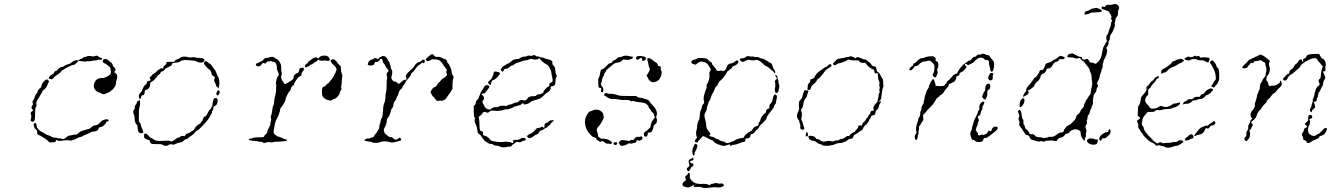

<svg xmlns="http://www.w3.org/2000/svg" viewBox="-20 -716 6604 950"><path d="M498 -124Q504 -127 511 -125.5Q518 -124 517 -119Q516 -116 513 -115Q504 -114 504 -107Q504 -104 498.5 -100.5Q493 -97 491 -93Q488 -89 473 -86Q469 -85 468 -80.5Q467 -76 465 -74Q459 -66 444 -65Q434 -65 422 -58Q417 -54 406 -50.5Q395 -47 388.5 -42.5Q382 -38 377 -38Q372 -38 360.5 -31.5Q349 -25 345.5 -25Q342 -25 336.5 -22Q331 -19 328 -20Q320 -24 287 -20Q269 -17 264 -21Q259 -25 257.5 -22.5Q256 -20 256 -17Q256 -12 239 -12L225 -11L215 -21Q205 -30 199.5 -32.5Q194 -35 188 -39.5Q182 -44 176 -46Q162 -49 164 -63Q165 -70 157.5 -76Q150 -82 150 -85Q150 -88 147.5 -93Q145 -98 148 -103Q151 -108 153.5 -108.5Q156 -109 159 -103Q162 -97 162 -91Q162 -85 170.5 -75.5Q179 -66 185 -64Q191 -62 194 -60Q206 -50 218 -47Q223 -46 231 -42Q244 -33 256 -35Q259 -35 262.5 -33Q266 -31 273.5 -31.5Q281 -32 287 -29Q296 -26 305 -34Q319 -46 327 -46Q332 -46 341 -48.5Q350 -51 354 -50Q357 -49 363 -53Q369 -57 372 -61Q376 -67 419 -78Q427 -80 432 -86Q442 -96 451 -96Q463 -96 478 -112Q484 -120 489 -121Q494 -122 498 -124ZM201 -317Q208 -323 212 -323Q217 -323 220.5 -316.5Q224 -310 220 -307Q218 -305 216 -299Q214 -292 207.5 -282.5Q201 -273 197 -272Q192 -270 190 -264Q188 -258 184.5 -253.5Q181 -249 176.5 -240Q172 -231 168.5 -227Q165 -223 161.5 -214.5Q158 -206 160 -200Q162 -194 160 -191Q154 -183 154 -161Q154 -148 153 -133.5Q152 -119 148 -116Q141 -111 134 -117L131 -121L134 -132Q136 -142 134 -148Q128 -159 138 -165Q144 -169 144 -170Q144 -171 139 -177Q132 -185 140 -194Q144 -199 143 -201.5Q142 -204 141 -209.5Q140 -215 145 -221Q150 -227 150 -230Q150 -234 154.5 -243Q159 -252 162 -254.5Q165 -257 166 -263Q169 -274 179 -280Q184 -283 185 -290Q186 -303 201 -317ZM495 -423Q502 -426 509 -422Q517 -419 520 -414.5Q523 -410 528 -407Q538 -401 538 -392Q538 -389 545 -383Q557 -373 548 -363L545 -359L549 -356Q553 -353 556 -350Q560 -347 560 -337Q560 -327 557 -321Q554 -315 554 -306Q554 -292 540 -276Q536 -271 526 -264Q516 -257 513 -257Q511 -257 506.5 -254Q502 -251 495 -250Q488 -249 482 -253Q476 -257 470 -258.5Q464 -260 457 -265Q436 -283 449 -310Q454 -319 458 -322Q462 -326 471.5 -328.5Q481 -331 485 -330Q491 -329 501 -333Q511 -337 519.5 -343.5Q528 -350 529 -355Q530 -360 528 -367Q526 -374 526 -378Q526 -382 522 -385Q518 -388 510.5 -394.5Q503 -401 497 -403Q487 -406 489 -416Q490 -422 495 -423ZM451 -439Q460 -443 466 -437Q471 -432 477 -431Q483 -430 485 -427.5Q487 -425 483 -422Q478 -418 471 -421Q468 -423 464 -420Q460 -417 452.5 -417Q445 -417 434 -414.5Q423 -412 416 -413Q409 -414 407 -412Q405 -410 377 -414L368 -415L359 -405Q349 -395 345 -395Q336 -395 315 -384Q303 -377 298 -374Q295 -371 290.5 -369.5Q286 -368 282 -361.5Q278 -355 263 -345.5Q248 -336 246 -332Q242 -321 228 -325Q221 -326 221 -329Q221 -333 225.5 -338.5Q230 -344 234 -345Q238 -347 243 -351Q248 -355 248 -357Q248 -363 258 -365Q262 -366 265.5 -371.5Q269 -377 274.5 -379.5Q280 -382 281 -383.5Q282 -385 287 -385Q292 -385 297 -389Q305 -396 320 -399Q326 -400 334 -407Q341 -413 350 -416.5Q359 -420 363 -417Q367 -416 372.5 -420.5Q378 -425 382.5 -425Q387 -425 389.5 -429Q392 -433 395.5 -433Q399 -433 408.5 -436.5Q418 -440 425 -439Q434 -438 439 -437Q446 -436 451 -439Z M666 -218Q671 -220 672 -220.5Q673 -221 673 -205.5Q673 -190 670 -185Q667 -180 667 -137V-114L672 -109Q677 -104 677 -98Q677 -92 683 -79.5Q689 -67 689 -62.5Q689 -58 681.5 -57Q674 -56 670 -59Q661 -65 661 -85Q661 -93 658 -97Q646 -109 646 -131Q646 -141 643 -148Q635 -166 644 -174Q648 -178 647 -184.5Q646 -191 651 -197Q656 -203 657 -208Q659 -216 666 -218ZM1048 -231Q1060 -230 1056 -210Q1053 -194 1043 -192Q1035 -190 1035 -178Q1035 -172 1032 -169.5Q1029 -167 1029 -161.5Q1029 -156 1025 -150.5Q1021 -145 1021 -143.5Q1021 -142 1012 -129Q1003 -116 1001 -114Q993 -106 986 -98Q980 -91 977 -88Q974 -85 967 -78.5Q960 -72 954.5 -69.5Q949 -67 947 -64Q945 -59 936 -51.5Q927 -44 922 -41Q915 -38 914 -35.5Q913 -33 908 -30Q903 -27 899 -27Q896 -27 888 -19Q880 -11 875 -12Q872 -12 859.5 -8Q847 -4 843 -1Q841 1 834 -1Q822 -5 811 3Q806 7 797.5 5.5Q789 4 784 0Q778 -4 749 -3Q741 -3 733 -4Q728 -5 726.5 -6Q725 -7 723 -13Q721 -20 719 -22Q717 -24 714 -24Q710 -24 701 -29L693 -35V-45Q693 -51 693.5 -52.5Q694 -54 698 -55Q706 -56 717 -42Q723 -34 728 -33Q731 -33 737.5 -28Q744 -23 750 -21Q763 -17 807 -20Q821 -20 821 -19Q825 -13 839 -21Q845 -24 851 -29.5Q857 -35 862.5 -35Q868 -35 870 -38Q878 -47 892 -42Q894 -41 897 -47Q899 -54 912 -57Q917 -58 923 -63Q929 -68 932.5 -68.5Q936 -69 940 -75Q951 -95 965 -102Q973 -105 974 -109Q975 -113 978.5 -116Q982 -119 985 -129Q988 -136 989 -137.5Q990 -139 994 -139.5Q998 -140 1000 -143Q1002 -146 1008 -157Q1016 -174 1019.5 -174.5Q1023 -175 1024 -179.5Q1025 -184 1028.5 -188Q1032 -192 1031.5 -199Q1031 -206 1033 -210.5Q1035 -215 1035 -219.5Q1035 -224 1039 -228Q1043 -232 1048 -231ZM1053 -262Q1059 -273 1064.5 -267.5Q1070 -262 1064 -250Q1056 -238 1051 -249Q1049 -253 1053 -262ZM992 -410Q998 -417 1007 -409Q1013 -403 1018.5 -400.5Q1024 -398 1029.5 -389Q1035 -380 1041 -373Q1047 -366 1051.5 -353Q1056 -340 1060 -334Q1067 -324 1065 -297Q1063 -280 1061 -280Q1059 -280 1058 -283Q1057 -286 1053 -287.5Q1049 -289 1049 -293.5Q1049 -298 1044 -307Q1037 -318 1041 -325Q1046 -334 1038 -338Q1027 -344 1027 -351Q1027 -356 1023 -363.5Q1019 -371 1014 -373Q1008 -377 998.5 -388Q989 -399 989 -402Q989 -405 992 -410ZM987 -426Q996 -419 988 -411Q983 -406 973 -406Q963 -406 954.5 -411Q946 -416 933.5 -416.5Q921 -417 907.5 -418.5Q894 -420 890 -418.5Q886 -417 882 -417Q878 -417 871.5 -412Q865 -407 850 -406Q835 -405 833.5 -403.5Q832 -402 829.5 -395.5Q827 -389 822.5 -388.5Q818 -388 815 -385Q812 -382 807 -381Q800 -379 794 -371Q790 -365 786 -364Q775 -361 774 -355Q773 -351 765.5 -346Q758 -341 755.5 -336Q753 -331 751.5 -331Q750 -331 747 -325Q744 -321 736.5 -315.5Q729 -310 727 -310Q725 -310 723.5 -304.5Q722 -299 722 -293Q723 -287 716 -279.5Q709 -272 705 -272Q696 -272 696 -262Q696 -257 694 -251Q692 -245 686 -245Q682 -244 680.5 -242Q679 -240 677 -231Q677 -227 673 -227Q667 -227 667 -242Q667 -250 675 -257.5Q683 -265 685 -273Q691 -292 702 -299Q707 -302 707 -306Q707 -315 715 -315Q722 -315 724 -319.5Q726 -324 722 -329Q718 -334 723 -335Q726 -336 731 -343Q736 -350 742.5 -352.5Q749 -355 755.5 -363Q762 -371 765 -371Q768 -371 771 -375Q775 -380 783 -377Q784 -376 785.5 -377Q787 -378 788 -383Q791 -390 797 -394Q803 -398 803 -403Q803 -408 804.5 -409Q806 -410 824 -410H842L845 -415Q849 -420 858 -423Q867 -426 873 -431Q879 -436 890 -436Q901 -436 911.5 -433Q922 -430 928.5 -432.5Q935 -435 942 -432.5Q949 -430 965.5 -429.5Q982 -429 987 -426Z M1619 -420Q1622 -423 1628 -423Q1639 -421 1647 -409Q1653 -399 1659 -395Q1665 -390 1666 -387Q1667 -384 1667 -371Q1668 -358 1671.5 -351Q1675 -344 1673 -332.5Q1671 -321 1670.5 -308Q1670 -295 1668.5 -290Q1667 -285 1668 -282Q1672 -274 1665 -266Q1662 -263 1662 -258Q1662 -253 1655 -244Q1645 -230 1637 -228Q1632 -227 1624 -222Q1618 -218 1615 -218Q1612 -218 1603 -221Q1584 -227 1577 -238Q1573 -244 1573 -262Q1573 -277 1575 -281.5Q1577 -286 1584 -288Q1590 -289 1593 -294.5Q1596 -300 1601 -302Q1606 -304 1609.5 -309.5Q1613 -315 1622 -325.5Q1631 -336 1632 -340.5Q1633 -345 1637 -351Q1641 -357 1641 -359.5Q1641 -362 1643 -365Q1651 -376 1632 -393Q1622 -402 1618 -409L1615 -416ZM1312 -432Q1330 -438 1338 -431Q1341 -428 1346 -426Q1360 -419 1367 -403Q1372 -394 1371.5 -378.5Q1371 -363 1373.5 -357Q1376 -351 1373 -345Q1367 -329 1379 -314Q1384 -308 1384 -306Q1384 -301 1393 -301Q1396 -301 1425 -320Q1433 -326 1433 -335Q1433 -347 1449 -354Q1460 -358 1460 -368Q1460 -381 1476 -381H1483V-373Q1483 -366 1477.5 -361.5Q1472 -357 1472 -351Q1472 -339 1465 -339Q1462 -339 1455 -332Q1448 -325 1446 -320Q1442 -313 1438.5 -308Q1435 -303 1435 -299.5Q1435 -296 1431 -294Q1424 -292 1419 -275Q1417 -269 1415 -267Q1409 -262 1401 -246Q1393 -230 1393 -223Q1393 -219 1385.5 -205.5Q1378 -192 1373 -187Q1366 -179 1366 -173Q1366 -167 1363.5 -162Q1361 -157 1361 -154Q1361 -149 1346 -121Q1343 -116 1338.5 -94.5Q1334 -73 1334 -63Q1334 -55 1337.5 -52.5Q1341 -50 1347.5 -45Q1354 -40 1357 -40Q1360 -40 1373.5 -34.5Q1387 -29 1390 -27Q1391 -25 1396 -25.5Q1401 -26 1401.5 -24.5Q1402 -23 1398 -20Q1394 -17 1356 -15Q1336 -15 1329.5 -12.5Q1323 -10 1316.5 -12.5Q1310 -15 1298 -11L1286 -8L1280 -12Q1274 -15 1268.5 -14.5Q1263 -14 1255 -16.5Q1247 -19 1240 -19Q1209 -20 1211 -28Q1213 -30 1219 -30Q1225 -30 1227 -32Q1231 -37 1276 -37Q1288 -37 1288 -44Q1288 -46 1295 -51.5Q1302 -57 1302.5 -64Q1303 -71 1309 -81Q1318 -97 1318 -105Q1318 -110 1320.5 -117.5Q1323 -125 1321 -129Q1318 -137 1322 -146Q1325 -151 1327 -170Q1329 -189 1332 -192.5Q1335 -196 1336.5 -215Q1338 -234 1341 -240Q1343 -245 1345 -259Q1347 -273 1346 -278Q1345 -282 1346.5 -286Q1348 -290 1346 -299Q1344 -308 1345.5 -310.5Q1347 -313 1348.5 -323Q1350 -333 1355 -338Q1360 -343 1359 -350Q1358 -357 1354 -364Q1350 -371 1350 -376Q1351 -392 1344 -404Q1341 -409 1333.5 -410Q1326 -411 1322.5 -413Q1319 -415 1314.5 -413Q1310 -411 1306.5 -412Q1303 -413 1298 -407L1293 -401L1287 -403L1281 -405L1275 -399Q1270 -393 1270 -392Q1270 -390 1264.5 -388.5Q1259 -387 1255 -388Q1246 -390 1246 -396Q1246 -403 1253 -403Q1256 -403 1261 -407Q1266 -411 1272 -412Q1278 -413 1283.5 -421Q1289 -429 1296 -429Q1303 -429 1312 -432ZM1574 -440Q1600 -445 1609 -429Q1616 -417 1606 -415Q1601 -414 1593.5 -416Q1586 -418 1579 -416Q1572 -414 1563 -417L1554 -421L1551 -417Q1548 -413 1541.5 -410Q1535 -407 1530 -402Q1525 -397 1521 -397Q1517 -397 1513.5 -393Q1510 -389 1508 -389Q1506 -389 1500 -385Q1490 -380 1488 -386Q1488 -388 1489 -391Q1490 -394 1492.5 -397Q1495 -400 1498 -401Q1503 -403 1504.5 -408Q1506 -413 1511.5 -415.5Q1517 -418 1523 -423.5Q1529 -429 1531.5 -429Q1534 -429 1539.5 -431.5Q1545 -434 1550 -429.5Q1555 -425 1557.5 -428Q1560 -431 1560 -432Q1560 -433 1562 -434.5Q1564 -436 1567.5 -437.5Q1571 -439 1574 -440Z M1877 -439Q1890 -438 1897 -423Q1902 -412 1905 -410.5Q1908 -409 1908 -404Q1908 -399 1910.5 -395Q1913 -391 1913 -384.5Q1913 -378 1918 -371Q1924 -362 1918 -341Q1916 -331 1916.5 -328.5Q1917 -326 1922 -319Q1927 -312 1931.5 -313Q1936 -314 1944 -307.5Q1952 -301 1953.5 -301Q1955 -301 1966 -311Q1977 -321 1983 -321Q1989 -321 1991 -323.5Q1993 -326 1990 -330Q1981 -344 2013 -370Q2027 -382 2031 -391Q2035 -398 2042.5 -403.5Q2050 -409 2055 -409Q2059 -409 2064.5 -415Q2070 -421 2075 -421Q2080 -421 2081 -419.5Q2082 -418 2081 -411Q2081 -407 2079.5 -405Q2078 -403 2076.5 -403Q2075 -403 2074 -405Q2071 -409 2065 -403Q2060 -398 2053.5 -394.5Q2047 -391 2043.5 -385.5Q2040 -380 2034.5 -374Q2029 -368 2026 -363Q2023 -358 2018.5 -355.5Q2014 -353 2014 -349Q2014 -342 2003 -331Q1987 -314 1986 -308Q1985 -304 1978 -296Q1971 -288 1971 -284Q1971 -280 1965 -276Q1954 -267 1951 -251Q1949 -245 1945.5 -239.5Q1942 -234 1941 -228Q1940 -222 1934 -216Q1928 -210 1927 -199Q1926 -187 1918 -177Q1914 -173 1914 -167Q1910 -146 1899 -133Q1894 -127 1894 -123Q1894 -108 1887 -92Q1880 -79 1879 -75Q1878 -71 1881 -63Q1884 -55 1888.5 -52Q1893 -49 1900.5 -42.5Q1908 -36 1913.5 -37.5Q1919 -39 1925 -32Q1938 -19 1950 -30Q1956 -35 1959 -35Q1961 -35 1963.5 -29.5Q1966 -24 1965 -22Q1964 -21 1956.5 -19Q1949 -17 1942 -15Q1919 -8 1907 -13Q1901 -16 1886 -16.5Q1871 -17 1862.5 -13Q1854 -9 1839.5 -9Q1825 -9 1820 -12Q1816 -15 1803 -16Q1785 -18 1783 -21Q1784 -24 1790 -28Q1797 -32 1802.5 -31Q1808 -30 1811.5 -32.5Q1815 -35 1820 -36Q1830 -37 1833 -47Q1835 -52 1838.5 -54Q1842 -56 1844 -61Q1846 -66 1850 -70Q1857 -79 1857 -91Q1857 -98 1859 -101.5Q1861 -105 1863 -114Q1864 -127 1870 -134Q1873 -137 1875 -164Q1876 -198 1882 -207Q1884 -211 1886 -223.5Q1888 -236 1887 -239Q1886 -243 1891 -264Q1893 -271 1893 -296.5Q1893 -322 1895 -327.5Q1897 -333 1895 -338Q1889 -351 1899 -360Q1907 -366 1895 -377Q1888 -385 1886.5 -390.5Q1885 -396 1879 -402Q1873 -408 1873 -414Q1873 -420 1870 -423.5Q1867 -427 1863 -424.5Q1859 -422 1859 -420Q1859 -417 1852.5 -413Q1846 -409 1841 -409Q1836 -409 1835 -408Q1834 -407 1832 -401Q1830 -391 1810 -392Q1801 -393 1800 -395Q1799 -397 1802 -406Q1804 -412 1810.5 -417Q1817 -422 1822 -422Q1826 -422 1830 -426.5Q1834 -431 1838.5 -428.5Q1843 -426 1848.5 -425Q1854 -424 1856.5 -429.5Q1859 -435 1862.5 -434Q1866 -433 1868 -436.5Q1870 -440 1877 -439ZM2112 -446Q2117 -449 2118.5 -449Q2120 -449 2128 -441L2137 -434L2147 -435Q2157 -435 2162 -432Q2167 -429 2176 -425Q2183 -423 2186 -421.5Q2189 -420 2190 -417.5Q2191 -415 2192 -411Q2193 -405 2196.5 -403Q2200 -401 2203.5 -393Q2207 -385 2210 -379.5Q2213 -374 2214.5 -362Q2216 -350 2219 -345Q2227 -336 2223 -327Q2220 -322 2219 -299V-277L2211 -263Q2202 -249 2194.5 -239.5Q2187 -230 2187 -228.5Q2187 -227 2177.5 -221.5Q2168 -216 2162.5 -217.5Q2157 -219 2151 -217.5Q2145 -216 2142 -217Q2139 -218 2131.5 -228.5Q2124 -239 2121 -240Q2120 -241 2118.5 -243.5Q2117 -246 2115.5 -249Q2114 -252 2112.5 -255Q2111 -258 2111 -259Q2111 -266 2118 -275Q2125 -284 2130 -285Q2138 -287 2143 -297Q2147 -304 2152.5 -308.5Q2158 -313 2161 -318Q2164 -323 2170 -326Q2173 -327 2176.5 -330Q2180 -333 2183.5 -336Q2187 -339 2189.5 -341.5Q2192 -344 2192 -346Q2193 -349 2189.5 -354Q2186 -359 2189 -363Q2191 -368 2191 -370Q2191 -372 2186 -377Q2181 -383 2176 -391Q2164 -411 2153 -418Q2148 -421 2133 -422.5Q2118 -424 2113 -420Q2102 -413 2096 -413Q2095 -413 2093.5 -414Q2092 -415 2090.5 -416.5Q2089 -418 2088 -419.5Q2087 -421 2087 -422Q2087 -427 2112 -446Z M2702 -120Q2706 -121 2713.5 -121Q2721 -121 2721 -119.5Q2721 -118 2713.5 -113Q2706 -108 2704 -103Q2702 -98 2696 -94Q2690 -90 2687 -86.5Q2684 -83 2681 -83Q2678 -83 2672.5 -78Q2667 -73 2659 -71Q2651 -69 2649 -65Q2643 -52 2634 -50Q2629 -49 2623 -44Q2612 -33 2597 -33Q2595 -33 2590.5 -37.5Q2586 -42 2586 -43Q2586 -45 2589 -45Q2592 -45 2594.5 -48.5Q2597 -52 2601.5 -53Q2606 -54 2616 -61.5Q2626 -69 2629 -74Q2636 -83 2643 -83Q2649 -83 2656 -86L2663 -90L2667 -86Q2672 -83 2673 -84Q2674 -85 2674 -94Q2674 -102 2676 -104Q2678 -106 2684 -108Q2690 -109 2694.5 -114Q2699 -119 2702 -120ZM2434 -362Q2452 -359 2453.5 -354.5Q2455 -350 2443 -337Q2433 -325 2425.5 -322Q2418 -319 2416 -318Q2414 -317 2411.5 -309Q2409 -301 2409 -298Q2409 -292 2400 -300Q2394 -305 2395.5 -309.5Q2397 -314 2403 -318Q2409 -322 2412 -327Q2420 -340 2422 -354Q2423 -358 2425.5 -360.5Q2428 -363 2434 -362ZM2630 -440Q2634 -436 2638.5 -437Q2643 -438 2648 -435Q2653 -432 2659 -432Q2665 -432 2669.5 -429.5Q2674 -427 2683 -425Q2708 -419 2712 -413Q2714 -411 2713 -404Q2712 -397 2718 -393Q2727 -386 2728 -365Q2729 -351 2732 -346L2736 -341L2732 -335Q2729 -330 2728.5 -314.5Q2728 -299 2725 -296Q2720 -289 2709 -289Q2704 -289 2705 -284Q2706 -278 2701.5 -270.5Q2697 -263 2690 -259Q2682 -255 2676 -249Q2657 -229 2646 -226Q2613 -217 2609 -214Q2606 -212 2600 -207.5Q2594 -203 2587.5 -201.5Q2581 -200 2577 -199Q2573 -198 2571 -202Q2568 -209 2560 -201Q2555 -195 2549.5 -195Q2544 -195 2541 -192.5Q2538 -190 2531 -190Q2524 -190 2522.5 -187Q2521 -184 2514 -182Q2507 -180 2498.5 -177Q2490 -174 2485.5 -175Q2481 -176 2475 -173Q2469 -170 2452 -168Q2435 -166 2430 -168Q2426 -169 2416.5 -169Q2407 -169 2401 -163Q2392 -154 2385 -161Q2381 -164 2374.5 -162Q2368 -160 2367 -155Q2366 -151 2359 -146Q2346 -138 2349 -133Q2352 -128 2353 -84Q2354 -67 2362 -67Q2366 -67 2368.5 -63.5Q2371 -60 2370 -55Q2368 -46 2379.5 -44Q2391 -42 2403 -28Q2407 -23 2409 -21.5Q2411 -20 2413.5 -19Q2416 -18 2422 -17Q2434 -16 2439 -14Q2445 -13 2457 -13Q2469 -13 2473 -14Q2477 -16 2491 -14.5Q2505 -13 2509 -11Q2516 -7 2518.5 -8.5Q2521 -10 2519 -15Q2515 -25 2534 -24Q2549 -23 2557 -31Q2562 -35 2570 -34Q2577 -33 2579.5 -31Q2582 -29 2581 -25Q2581 -21 2574.5 -20.5Q2568 -20 2561 -15.5Q2554 -11 2551 -12Q2536 -16 2534 -13Q2533 -11 2523.5 -5Q2514 1 2511.5 5.5Q2509 10 2501 9.5Q2493 9 2488.5 11Q2484 13 2472 13Q2460 13 2453 9Q2446 5 2440 5Q2428 5 2419 -1Q2414 -5 2408 -4Q2402 -3 2394 -9Q2386 -15 2381 -17.5Q2376 -20 2374 -24Q2372 -28 2369.5 -30Q2367 -32 2362 -41Q2357 -50 2350 -53Q2345 -56 2344 -60Q2343 -64 2339 -87Q2338 -93 2335 -98Q2332 -103 2329.5 -112.5Q2327 -122 2329.5 -127Q2332 -132 2328.5 -134.5Q2325 -137 2324 -164V-191L2329 -196Q2334 -200 2334 -207.5Q2334 -215 2341 -221.5Q2348 -228 2349 -233.5Q2350 -239 2353 -244Q2356 -249 2356 -252.5Q2356 -256 2363.5 -266.5Q2371 -277 2375 -285Q2379 -293 2386.5 -294.5Q2394 -296 2398 -293Q2405 -286 2399 -281Q2396 -278 2388.5 -267Q2381 -256 2379.5 -255Q2378 -254 2370 -253Q2357 -251 2366 -246Q2375 -240 2375 -228Q2375 -224 2371 -220.5Q2367 -217 2367 -215Q2367 -206 2379 -187Q2385 -178 2396 -175Q2407 -172 2411 -178Q2414 -182 2422 -184.5Q2430 -187 2437 -186Q2444 -185 2449 -189Q2454 -193 2467 -193Q2480 -193 2482 -191.5Q2484 -190 2489.5 -194Q2495 -198 2501 -198Q2507 -198 2517.5 -203.5Q2528 -209 2535 -209Q2542 -209 2548 -216Q2556 -224 2569 -220Q2577 -217 2583 -221.5Q2589 -226 2591 -230Q2598 -241 2621 -240Q2631 -240 2634.5 -244.5Q2638 -249 2646 -249Q2652 -249 2657.5 -251.5Q2663 -254 2666.5 -257Q2670 -260 2670 -264Q2670 -266 2673 -269.5Q2676 -273 2680 -277Q2684 -281 2688 -284.5Q2692 -288 2694 -288Q2698 -289 2698 -296.5Q2698 -304 2701 -305Q2711 -308 2714 -314Q2716 -319 2712.5 -332.5Q2709 -346 2708 -356.5Q2707 -367 2704.5 -370Q2702 -373 2698 -383Q2691 -396 2681 -399Q2677 -400 2659 -416Q2654 -420 2652 -424L2649 -428L2642 -424Q2632 -419 2616 -423Q2607 -426 2598 -422Q2589 -418 2579.5 -417Q2570 -416 2560.5 -412Q2551 -408 2541.5 -406Q2532 -404 2525.5 -398Q2519 -392 2514.5 -392Q2510 -392 2507 -389Q2504 -386 2501 -384.5Q2498 -383 2493.5 -379Q2489 -375 2482.5 -375.5Q2476 -376 2475 -372.5Q2474 -369 2471 -365Q2468 -361 2466 -361Q2464 -362 2460 -367L2457 -373L2464 -382Q2472 -391 2478.5 -393Q2485 -395 2486 -398Q2487 -401 2492 -401Q2497 -401 2508 -411Q2519 -421 2522.5 -421Q2526 -421 2532.5 -423Q2539 -425 2542.5 -424Q2546 -423 2552 -428Q2556 -432 2565 -434.5Q2574 -437 2578 -436Q2580 -435 2586 -438Q2594 -443 2603 -440Q2607 -438 2614.5 -441Q2622 -444 2624.5 -444Q2627 -444 2630 -440Z M3017 -10Q3021 -13 3027.5 -12.5Q3034 -12 3034 -8Q3034 -1 3027.5 1Q3021 3 3017 -3Q3014 -8 3017 -10ZM3149 -40Q3155 -43 3157 -38Q3162 -29 3155 -25Q3145 -18 3137 -21Q3131 -25 3129 -17Q3128 -9 3118 -9Q3114 -9 3109 -6.5Q3104 -4 3098.5 -6Q3093 -8 3091 -7Q3076 4 3062 5H3051L3048 0Q3045 -5 3042.5 -8Q3040 -11 3047 -17.5Q3054 -24 3059 -23Q3064 -22 3073.5 -21.5Q3083 -21 3088.5 -19Q3094 -17 3098 -21Q3102 -26 3111 -23Q3114 -22 3117 -27Q3120 -32 3125.5 -36Q3131 -40 3138.5 -39Q3146 -38 3149 -40ZM2951 -168Q2965 -157 2965 -150Q2965 -144 2967 -139Q2969 -134 2963 -123Q2949 -96 2941 -90Q2939 -88 2935 -81Q2932 -75 2932.5 -71.5Q2933 -68 2937 -57Q2939 -52 2939 -44Q2940 -40 2940.5 -38.5Q2941 -37 2942 -38Q2944 -38 2950.5 -32.5Q2957 -27 2960 -29.5Q2963 -32 2967.5 -30Q2972 -28 2979.5 -27.5Q2987 -27 2992 -23.5Q2997 -20 3002 -17Q3012 -12 3006 -6Q3002 -2 2998 -4Q2994 -6 2987 -5Q2980 -4 2971 -12Q2959 -21 2956 -17Q2951 -11 2943 -18Q2938 -21 2934 -24Q2930 -27 2931 -30Q2931 -31 2928.5 -33Q2926 -35 2922 -36.5Q2918 -38 2915.5 -38Q2913 -38 2904 -47Q2881 -69 2875.5 -98Q2870 -127 2885 -149Q2890 -156 2892.5 -160Q2895 -164 2903 -166Q2911 -168 2916 -171Q2921 -174 2932 -173.5Q2943 -173 2951 -168ZM2971 -252Q2975 -259 2985 -254Q2992 -251 2999 -252Q3013 -253 3041 -244Q3048 -241 3088 -241H3128L3134 -236Q3141 -232 3149.5 -232Q3158 -232 3162 -229.5Q3166 -227 3170 -227Q3175 -227 3183 -223Q3191 -219 3193 -215Q3197 -207 3214 -190Q3220 -184 3225 -174.5Q3230 -165 3230.5 -157Q3231 -149 3229 -144Q3224 -139 3229 -130Q3232 -123 3230 -114Q3228 -105 3223 -102Q3213 -97 3213 -85Q3213 -80 3208 -71Q3203 -62 3200 -61Q3197 -61 3191 -60.5Q3185 -60 3185 -53Q3185 -46 3180.5 -42Q3176 -38 3171 -41Q3166 -44 3165.5 -50.5Q3165 -57 3169.5 -62Q3174 -67 3176.5 -67Q3179 -67 3185.5 -74Q3192 -81 3195 -82.5Q3198 -84 3199 -92Q3202 -112 3212 -124Q3221 -135 3221 -136Q3221 -137 3218 -141.5Q3215 -146 3216 -148Q3217 -150 3215.5 -152Q3214 -154 3212 -156.5Q3210 -159 3208 -160Q3204 -162 3202 -167Q3200 -172 3194.5 -178Q3189 -184 3189 -188Q3189 -193 3176 -203Q3171 -207 3152.5 -209.5Q3134 -212 3128 -212.5Q3122 -213 3118 -215.5Q3114 -218 3108.5 -216Q3103 -214 3101 -215Q3093 -221 3088.5 -221.5Q3084 -222 3065 -221Q3051 -221 3039 -224Q3027 -227 3017 -226Q2999 -224 2983 -236Q2976 -241 2972 -242Q2967 -244 2971 -252ZM3186 -429Q3199 -429 3214 -415Q3222 -408 3227 -406Q3233 -403 3236 -391Q3237 -389 3240.5 -389Q3244 -389 3247.5 -387Q3251 -385 3249.5 -379Q3248 -373 3251.5 -367Q3255 -361 3254 -356Q3253 -351 3252 -345Q3252 -342 3249.5 -336.5Q3247 -331 3244 -326.5Q3241 -322 3239 -320Q3224 -309 3210 -309Q3203 -309 3195.5 -316Q3188 -323 3188 -326Q3188 -329 3184 -334Q3177 -343 3182 -347Q3184 -348 3190 -360L3196 -372L3192 -383Q3188 -393 3188 -399Q3188 -405 3185.5 -410.5Q3183 -416 3183 -422.5Q3183 -429 3186 -429ZM3141 -439Q3150 -439 3152 -439Q3154 -439 3161 -437Q3173 -436 3175.5 -429.5Q3178 -423 3169 -417Q3157 -410 3157 -422Q3157 -430 3152 -430Q3150 -430 3145 -426Q3138 -420 3132.5 -421Q3127 -422 3127 -428Q3127 -438 3141 -439ZM3068 -440Q3082 -442 3093 -438Q3097 -437 3105 -436Q3113 -435 3113 -434Q3113 -433 3110 -429Q3107 -425 3106 -425Q3104 -425 3097.5 -422Q3091 -419 3084 -420Q3067 -422 3064.5 -421.5Q3062 -421 3057 -416Q3047 -406 3034 -406Q3022 -406 3005 -390Q2993 -379 2986.5 -374.5Q2980 -370 2978.5 -365Q2977 -360 2973 -356Q2969 -352 2969 -347.5Q2969 -343 2965.5 -338.5Q2962 -334 2960 -327Q2957 -308 2954 -305Q2952 -302 2954.5 -295.5Q2957 -289 2960 -286Q2965 -282 2965.5 -272Q2966 -262 2962 -260Q2957 -258 2954.5 -261.5Q2952 -265 2954 -271Q2958 -281 2949 -281Q2943 -281 2941.5 -287Q2940 -293 2940 -318Q2939 -325 2945 -336Q2947 -340 2949 -353Q2952 -368 2953 -370.5Q2954 -373 2958 -373Q2963 -373 2970 -379Q2978 -386 2988 -397Q2993 -403 2998 -403Q3002 -403 3006 -405.5Q3010 -408 3010 -410Q3010 -415 3020 -418Q3024 -419 3031 -426Q3038 -433 3047 -433.5Q3056 -434 3059 -436.5Q3062 -439 3068 -440Z M3388 139Q3395 139 3393 156Q3392 164 3397.5 171.5Q3403 179 3411.5 185.5Q3420 192 3437 193.5Q3454 195 3455 194Q3458 193 3468.5 194Q3479 195 3483 197Q3491 202 3496 197Q3498 193 3503 193.5Q3508 194 3514.5 191Q3521 188 3531 191Q3541 194 3546 192Q3553 190 3558.5 195Q3564 200 3560 204Q3558 207 3547 210Q3536 213 3528 211Q3520 209 3506.5 211Q3493 213 3476.5 214Q3460 215 3453 211.5Q3446 208 3429 209Q3412 210 3412 208Q3412 206 3413.5 204Q3415 202 3414 200.5Q3413 199 3403 204Q3392 211 3386.5 211.5Q3381 212 3371 209Q3360 206 3358 201Q3354 190 3365 183Q3372 178 3373.5 175Q3375 172 3372 167Q3366 156 3377 152Q3382 149 3383 144Q3384 139 3388 139ZM3400 69Q3407 65 3408.5 64.5Q3410 64 3411 68Q3413 78 3402 79Q3397 79 3395 82Q3393 85 3395.5 88Q3398 91 3404 92Q3408 93 3410 96.5Q3412 100 3411 103Q3410 106 3405 108Q3400 110 3395.5 120.5Q3391 131 3387 131.5Q3383 132 3380 126Q3375 117 3385 111Q3390 107 3391 105Q3392 103 3390 96Q3385 80 3390 75Q3393 73 3400 69ZM3417 -2Q3419 -7 3425.5 -3Q3432 1 3430 12Q3429 16 3424.5 25.5Q3420 35 3418 36Q3416 37 3417 43Q3418 49 3415 52Q3412 55 3410.5 53.5Q3409 52 3407 44Q3403 28 3410 13Q3416 1 3417 -2ZM3819 -345Q3825 -345 3827 -332Q3828 -324 3830 -321Q3832 -318 3832 -310Q3832 -302 3835 -297Q3838 -291 3832 -267Q3830 -258 3824.5 -256.5Q3819 -255 3817 -258Q3815 -261 3814 -269.5Q3813 -278 3815 -282Q3817 -287 3816 -302L3814 -316L3820 -322L3825 -328L3820 -334Q3815 -341 3816.5 -343Q3818 -345 3819 -345ZM3450 -429Q3470 -428 3474.5 -426.5Q3479 -425 3486 -418Q3493 -410 3498 -408Q3503 -406 3503 -401.5Q3503 -397 3512.5 -387Q3522 -377 3524 -371Q3528 -362 3541 -366Q3548 -368 3551 -366Q3554 -364 3561 -365Q3570 -367 3575.5 -384Q3581 -401 3596 -402Q3608 -404 3620 -414Q3628 -420 3632 -415Q3636 -411 3630 -402.5Q3624 -394 3617 -392Q3604 -389 3601 -381Q3599 -376 3593.5 -373.5Q3588 -371 3588 -369.5Q3588 -368 3582.5 -365Q3577 -362 3575 -356Q3573 -350 3567 -343Q3561 -336 3558 -331Q3555 -326 3547 -319.5Q3539 -313 3537 -310Q3532 -295 3525 -289Q3519 -285 3517 -278Q3513 -263 3506 -254Q3502 -249 3498 -235.5Q3494 -222 3489.5 -216.5Q3485 -211 3485 -207Q3485 -203 3481 -194Q3477 -185 3477.5 -179Q3478 -173 3472 -163Q3462 -147 3467 -134Q3474 -110 3474 -96Q3474 -80 3488 -65Q3499 -53 3493 -49Q3486 -46 3495 -41L3505 -39Q3511 -39 3515.5 -34.5Q3520 -30 3527.5 -28.5Q3535 -27 3541.5 -22Q3548 -17 3556 -16.5Q3564 -16 3568.5 -11.5Q3573 -7 3580 -8Q3587 -9 3595.5 -13Q3604 -17 3607.5 -17Q3611 -17 3616.5 -22Q3622 -27 3639 -31Q3656 -35 3659 -34.5Q3662 -34 3662 -38.5Q3662 -43 3672 -52Q3684 -63 3697 -68Q3699 -68 3703 -75Q3709 -88 3724 -92L3732 -95L3733 -102Q3733 -109 3737.5 -112.5Q3742 -116 3743 -124.5Q3744 -133 3750.5 -140Q3757 -147 3757 -148.5Q3757 -150 3763.5 -154Q3770 -158 3770 -163Q3770 -174 3780 -178L3787 -181V-188Q3786 -196 3791 -201Q3802 -213 3803 -224Q3806 -244 3814 -248Q3818 -250 3821 -246Q3827 -239 3822 -224Q3820 -217 3820 -211Q3820 -205 3815 -199.5Q3810 -194 3810 -190Q3810 -183 3786 -155Q3781 -149 3781 -148Q3781 -147 3777 -142Q3773 -137 3773 -132Q3773 -127 3763 -116.5Q3753 -106 3747 -101.5Q3741 -97 3736.5 -88Q3732 -79 3726 -75Q3720 -71 3718 -67Q3716 -63 3710 -58Q3704 -53 3702 -53Q3693 -53 3693 -44Q3693 -41 3691 -38.5Q3689 -36 3686.5 -34Q3684 -32 3681 -32Q3676 -31 3674 -31Q3672 -31 3670 -30.5Q3668 -30 3668 -25Q3668 -18 3666.5 -16Q3665 -14 3660 -14Q3654 -14 3646 -10Q3638 -6 3635.5 -6Q3633 -6 3628.5 -3.5Q3624 -1 3612.5 0Q3601 1 3599 4Q3596 9 3594 6Q3593 5 3593 3Q3595 -3 3582 0Q3581 1 3580 1Q3571 4 3565.5 5.5Q3560 7 3555 5Q3550 3 3541.5 1Q3533 -1 3522.5 -7Q3512 -13 3509 -18Q3506 -22 3504 -22Q3502 -22 3491.5 -27Q3481 -32 3478.5 -34Q3476 -36 3467 -40L3458 -43L3452 -36Q3446 -30 3439.5 -23Q3433 -16 3432 -13Q3430 -6 3427 -11Q3426 -13 3423 -13Q3420 -13 3419 -14Q3417 -16 3419.5 -22Q3422 -28 3426 -31Q3430 -35 3428 -38Q3426 -41 3424.5 -51.5Q3423 -62 3425.5 -68.5Q3428 -75 3429 -88Q3430 -108 3437 -120Q3442 -127 3442.5 -145Q3443 -163 3447.5 -171Q3452 -179 3453 -188Q3454 -197 3459.5 -201Q3465 -205 3464 -210Q3459 -229 3464 -245Q3467 -255 3468.5 -260.5Q3470 -266 3474 -275Q3478 -284 3477 -286Q3473 -293 3479 -301Q3485 -308 3488.5 -324.5Q3492 -341 3490 -349Q3489 -353 3490.5 -358.5Q3492 -364 3495 -365Q3497 -367 3496.5 -372.5Q3496 -378 3493 -381Q3490 -385 3487 -390Q3484 -397 3476 -403Q3468 -409 3463 -409Q3458 -409 3455 -411Q3452 -413 3442.5 -409.5Q3433 -406 3428 -401L3423 -396L3413 -398Q3403 -401 3401.5 -404.5Q3400 -408 3401 -411Q3402 -418 3416 -421Q3423 -422 3429 -426Q3435 -430 3450 -429ZM3673 -436Q3679 -440 3690 -437Q3695 -435 3699.5 -436.5Q3704 -438 3709.5 -435.5Q3715 -433 3723 -434Q3731 -435 3736.5 -431Q3742 -427 3749.5 -426.5Q3757 -426 3761.5 -422.5Q3766 -419 3773 -416Q3780 -413 3783 -409.5Q3786 -406 3789 -406Q3797 -406 3801 -393Q3805 -378 3813 -368Q3815 -365 3815.5 -361.5Q3816 -358 3815.5 -356Q3815 -354 3813 -354Q3811 -354 3808 -360Q3805 -366 3802 -366Q3799 -366 3792 -374Q3787 -379 3779 -384.5Q3771 -390 3768 -390Q3766 -390 3754 -401.5Q3742 -413 3733.5 -417Q3725 -421 3719 -419Q3707 -415 3686 -420Q3681 -421 3668 -415L3655 -409L3648 -413Q3639 -418 3640.5 -422.5Q3642 -427 3654 -428Q3663 -428 3666.5 -431.5Q3670 -435 3673 -436Z M3969 -59Q3971 -65 3976 -58L3978 -52Q3978 -47 3976.5 -44Q3975 -41 3972.5 -40.5Q3970 -40 3968 -42Q3965 -45 3969 -59ZM3960 -269Q3960 -270 3967.5 -269.5Q3975 -269 3978 -268Q3982 -265 3977 -257Q3975 -253 3974 -245.5Q3973 -238 3969 -234Q3956 -218 3954 -196Q3952 -183 3947 -179Q3940 -173 3946 -163Q3949 -157 3947.5 -145Q3946 -133 3945 -128Q3944 -123 3947.5 -119Q3951 -115 3951 -110.5Q3951 -106 3956 -93Q3961 -80 3960 -77Q3959 -75 3953.5 -74.5Q3948 -74 3944 -76Q3938 -79 3940 -91Q3941 -99 3938 -104Q3935 -109 3935 -114Q3935 -119 3931 -123Q3927 -127 3924.5 -134Q3922 -141 3924.5 -150.5Q3927 -160 3931 -168Q3935 -176 3934 -183Q3932 -192 3933 -204Q3933 -214 3937 -218Q3949 -230 3949 -236Q3949 -238 3951.5 -245Q3954 -252 3956.5 -259.5Q3959 -267 3960 -269ZM4078 -393Q4089 -404 4093 -395Q4096 -389 4091.5 -386.5Q4087 -384 4080.5 -379.5Q4074 -375 4069 -371.5Q4064 -368 4061 -363Q4059 -359 4052 -350.5Q4045 -342 4038.5 -335Q4032 -328 4029 -326Q4023 -323 4022 -319Q4020 -314 4015 -308Q4010 -302 4006 -300Q4002 -299 4002 -297.5Q4002 -296 3998 -292.5Q3994 -289 3993 -283Q3992 -277 3989 -273.5Q3986 -270 3980 -271Q3976 -272 3975.5 -273Q3975 -274 3975 -277Q3977 -282 3976.5 -290Q3976 -298 3982.5 -304Q3989 -310 3989 -316Q3989 -325 3996 -325Q3998 -325 4000.5 -326Q4003 -327 4005.5 -329Q4008 -331 4010 -333Q4012 -335 4012 -337Q4016 -351 4039 -367Q4051 -375 4055 -378Q4063 -385 4068 -385Q4071 -385 4078 -393ZM4182 -436Q4186 -439 4197 -436Q4207 -433 4208 -430Q4209 -425 4216 -430Q4224 -437 4232 -431Q4235 -429 4238 -429Q4241 -429 4246 -425.5Q4251 -422 4258 -422Q4265 -422 4270.5 -416.5Q4276 -411 4281.5 -408Q4287 -405 4291.5 -397Q4296 -389 4303 -388Q4310 -387 4312 -386Q4315 -384 4319 -365Q4321 -360 4326 -357.5Q4331 -355 4336.5 -344Q4342 -333 4344 -330Q4351 -322 4350 -302Q4350 -295 4351 -291.5Q4352 -288 4348.5 -281Q4345 -274 4343 -253Q4342 -239 4340.5 -232.5Q4339 -226 4337.5 -223Q4336 -220 4333 -218Q4328 -215 4329.5 -213.5Q4331 -212 4334 -214Q4336 -216 4337.5 -215Q4339 -214 4339 -212Q4339 -211 4334 -203.5Q4329 -196 4328 -188Q4327 -180 4319.5 -173Q4312 -166 4312 -162Q4312 -158 4310 -152.5Q4308 -147 4301 -146Q4288 -143 4288 -134Q4288 -131 4284 -127.5Q4280 -124 4280 -120Q4280 -116 4276 -112.5Q4272 -109 4270.5 -105Q4269 -101 4265 -99Q4256 -94 4249 -78Q4247 -72 4239 -68.5Q4231 -65 4226.5 -60.5Q4222 -56 4215 -53Q4202 -46 4202 -39Q4202 -31 4188 -29Q4179 -28 4176 -24Q4173 -20 4158.5 -14Q4144 -8 4139 -8Q4125 -9 4110 -2Q4102 2 4097.5 2Q4093 2 4090 3.5Q4087 5 4070 5.5Q4053 6 4047.5 1.5Q4042 -3 4038 -3Q4029 -3 4017 -15Q4013 -18 4004 -19Q3985 -22 3981 -34Q3979 -41 3981.5 -43Q3984 -45 3993 -44Q4011 -42 4015 -34Q4019 -27 4027 -27Q4034 -27 4042 -19Q4049 -13 4068 -17Q4083 -21 4094 -17Q4101 -15 4107 -18.5Q4113 -22 4120 -21Q4127 -20 4132.5 -24.5Q4138 -29 4145.5 -29Q4153 -29 4161 -36Q4169 -43 4175 -43Q4185 -43 4187 -50Q4188 -54 4199.5 -59.5Q4211 -65 4211 -66.5Q4211 -68 4218.5 -75.5Q4226 -83 4226 -88Q4226 -98 4237 -95Q4246 -93 4248 -105Q4249 -109 4255.5 -113.5Q4262 -118 4264 -124Q4266 -130 4270.5 -133Q4275 -136 4276 -140.5Q4277 -145 4281 -148.5Q4285 -152 4287 -160Q4289 -166 4290.5 -167Q4292 -168 4296 -168Q4302 -168 4303 -168.5Q4304 -169 4302 -177Q4299 -190 4314 -204Q4322 -212 4322 -217Q4322 -222 4324.5 -228.5Q4327 -235 4327 -243.5Q4327 -252 4330 -255Q4335 -260 4331 -267Q4329 -271 4332 -277Q4335 -283 4332 -287Q4329 -291 4331 -299.5Q4333 -308 4330 -313Q4325 -321 4324 -338Q4324 -344 4324 -347.5Q4324 -351 4323 -353Q4322 -355 4320.5 -354.5Q4319 -354 4316 -354Q4307 -349 4306 -363Q4305 -367 4304.5 -368.5Q4304 -370 4302 -371.5Q4300 -373 4293 -376Q4277 -384 4267 -398L4261 -406L4252 -405Q4237 -404 4232 -412L4229 -417H4210Q4191 -417 4183.5 -420Q4176 -423 4173.5 -419.5Q4171 -416 4164.5 -414Q4158 -412 4150.5 -408.5Q4143 -405 4134 -403.5Q4125 -402 4119.5 -397.5Q4114 -393 4109 -393.5Q4104 -394 4102 -399Q4101 -403 4105 -406Q4113 -413 4119 -420Q4121 -424 4134.5 -426.5Q4148 -429 4154 -429.5Q4160 -430 4163.5 -432.5Q4167 -435 4173 -434Q4179 -433 4182 -436Z M4833 -206Q4839 -213 4845 -213Q4850 -213 4850.5 -212Q4851 -211 4850 -208Q4849 -201 4842 -190Q4840 -186 4841 -181.5Q4842 -177 4837.5 -170.5Q4833 -164 4832 -156Q4831 -148 4826 -144.5Q4821 -141 4819 -140.5Q4817 -140 4820 -131Q4826 -118 4821 -113Q4817 -110 4818 -106Q4819 -102 4816 -96Q4809 -84 4808 -71Q4808 -70 4814 -63.5Q4820 -57 4819 -54.5Q4818 -52 4819.5 -49Q4821 -46 4824 -46Q4827 -46 4832.5 -48.5Q4838 -51 4843 -49Q4848 -47 4850 -49Q4852 -51 4858.5 -53.5Q4865 -56 4867 -62Q4871 -73 4880 -67Q4885 -64 4885 -68.5Q4885 -73 4888.5 -78.5Q4892 -84 4896 -87Q4902 -90 4909 -89.5Q4916 -89 4916 -84Q4917 -79 4913 -74Q4909 -69 4896 -59Q4872 -40 4867 -37Q4862 -34 4855 -33Q4850 -33 4848.5 -32Q4847 -31 4846 -27Q4845 -21 4840 -17Q4835 -13 4823 -13Q4811 -13 4806.5 -18Q4802 -23 4796 -23Q4790 -24 4788.5 -26.5Q4787 -29 4783 -42Q4778 -60 4786 -70Q4789 -74 4789 -80Q4789 -86 4792 -93.5Q4795 -101 4797.5 -112Q4800 -123 4807 -135Q4819 -157 4819 -164Q4819 -167 4823 -170Q4827 -173 4826 -181Q4824 -196 4833 -206ZM4870 -302Q4880 -302 4880 -289Q4880 -286 4879 -282.5Q4878 -279 4876.5 -276Q4875 -273 4873.5 -273Q4872 -273 4868 -269Q4864 -265 4865 -254Q4866 -243 4863 -238.5Q4860 -234 4859 -230Q4857 -219 4847 -227Q4840 -233 4840 -238Q4840 -243 4841.5 -244Q4843 -245 4845 -252.5Q4847 -260 4851 -263.5Q4855 -267 4855 -279Q4855 -291 4860.5 -296.5Q4866 -302 4870 -302ZM4894 -353Q4897 -351 4894 -346.5Q4891 -342 4892 -333.5Q4893 -325 4889.5 -321.5Q4886 -318 4880.5 -318Q4875 -318 4872 -323Q4866 -332 4873 -342Q4877 -348 4877 -349.5Q4877 -351 4879 -353Q4881 -355 4886 -355Q4891 -355 4894 -353ZM4577 -437Q4591 -438 4594 -438Q4598 -438 4603 -434.5Q4608 -431 4609 -428Q4610 -425 4609.5 -419Q4609 -413 4613 -413Q4623 -412 4623 -394Q4623 -385 4620 -379Q4614 -367 4619 -362Q4621 -360 4617.5 -349.5Q4614 -339 4611 -335Q4608 -332 4602.5 -334.5Q4597 -337 4595.5 -343Q4594 -349 4598 -353.5Q4602 -358 4602.5 -369Q4603 -380 4604 -386.5Q4605 -393 4596 -403Q4587 -413 4581.5 -415Q4576 -417 4568.5 -414.5Q4561 -412 4554 -412Q4548 -412 4539 -407Q4530 -402 4527 -397Q4521 -389 4510 -389Q4506 -389 4502 -383Q4492 -367 4485 -368Q4475 -369 4483 -380Q4487 -385 4492 -388Q4498 -390 4498 -395Q4498 -403 4505 -403Q4508 -403 4517 -413Q4531 -429 4546 -429Q4551 -429 4556.5 -432Q4562 -435 4577 -437ZM4836 -448Q4843 -452 4853 -448Q4860 -444 4868 -443Q4876 -442 4877 -437.5Q4878 -433 4887 -424Q4896 -415 4898 -407.5Q4900 -400 4898 -385Q4894 -361 4888 -361Q4880 -361 4879 -375Q4879 -381 4877 -385Q4874 -391 4873 -411Q4873 -419 4861 -419Q4854 -419 4850 -423Q4847 -428 4839 -430Q4831 -432 4826 -430Q4824 -430 4820 -427.5Q4816 -425 4812.5 -422.5Q4809 -420 4805.5 -417Q4802 -414 4801 -412Q4798 -407 4785 -401Q4772 -395 4770.5 -393.5Q4769 -392 4765.5 -396Q4762 -400 4759 -400Q4752 -400 4756 -392Q4758 -388 4762 -387Q4764 -386 4760 -380Q4756 -374 4749.5 -367.5Q4743 -361 4740 -361Q4736 -360 4731 -355.5Q4726 -351 4727 -349Q4728 -347 4727 -345.5Q4726 -344 4724 -342.5Q4722 -341 4718 -340Q4714 -339 4712.5 -338Q4711 -337 4712 -334Q4712 -330 4708.5 -322Q4705 -314 4702 -312Q4700 -311 4696 -309.5Q4692 -308 4688 -305Q4684 -302 4680 -302Q4675 -302 4673 -292Q4672 -286 4665 -280.5Q4658 -275 4652 -263.5Q4646 -252 4638.5 -248.5Q4631 -245 4629 -241Q4627 -237 4622 -235Q4615 -232 4603 -210Q4600 -203 4583.5 -186.5Q4567 -170 4562.5 -163.5Q4558 -157 4552 -152L4547 -147L4548 -134L4549 -122L4544 -115Q4538 -109 4536 -102.5Q4534 -96 4529.5 -93Q4525 -90 4527 -83.5Q4529 -77 4526 -72Q4523 -67 4525 -62Q4527 -57 4524 -53Q4521 -49 4521 -41Q4520 -25 4513 -24Q4510 -23 4508 -28L4507 -32Q4504 -44 4511 -53Q4516 -58 4514 -65Q4511 -73 4513.5 -89Q4516 -105 4520 -112Q4523 -117 4523 -123Q4523 -129 4526 -133Q4534 -143 4533 -154Q4532 -161 4535.5 -166Q4539 -171 4539 -178Q4539 -189 4549 -203Q4552 -208 4551 -211.5Q4550 -215 4552 -219Q4554 -223 4555 -232Q4556 -241 4559 -248Q4562 -255 4563.5 -261.5Q4565 -268 4571 -276Q4577 -284 4576.5 -288.5Q4576 -293 4580 -299Q4584 -305 4584 -308Q4584 -311 4587.5 -314Q4591 -317 4592.5 -321Q4594 -325 4597 -325Q4600 -325 4604 -314Q4608 -303 4609 -297Q4610 -291 4610 -291Q4610 -291 4629 -290Q4654 -289 4654 -295Q4654 -297 4659 -300.5Q4664 -304 4665 -309.5Q4666 -315 4671.5 -317.5Q4677 -320 4682 -327Q4687 -334 4688.5 -334Q4690 -334 4693 -340Q4698 -347 4714 -352Q4716 -353 4722 -366Q4728 -376 4737.5 -387Q4747 -398 4754 -402Q4761 -405 4766.5 -411Q4772 -417 4776 -416Q4780 -415 4786 -422Q4792 -429 4794.5 -432Q4797 -435 4802.5 -435Q4808 -435 4811 -439Q4815 -447 4824 -446Q4832 -445 4836 -448Z M5372 -31Q5388 -32 5394 -28Q5400 -25 5404 -26Q5410 -27 5411.5 -25Q5413 -23 5411 -15Q5409 -5 5404.5 -2.5Q5400 0 5387 0Q5375 -1 5367 -7Q5353 -17 5361 -25Q5365 -30 5372 -31ZM5475 -66Q5475 -53 5463 -44Q5457 -39 5452.5 -34.5Q5448 -30 5443 -32Q5434 -35 5430 -24Q5427 -16 5422 -22Q5417 -27 5421 -36.5Q5425 -46 5433 -51Q5439 -55 5443.5 -58Q5448 -61 5456 -62Q5461 -62 5462.5 -63Q5464 -64 5464 -67Q5464 -72 5466.5 -74.5Q5469 -77 5471 -76.5Q5473 -76 5474 -73Q5475 -70 5475 -66ZM5039 -229Q5044 -231 5046.5 -229Q5049 -227 5049 -221Q5049 -215 5047 -207Q5044 -200 5037.5 -192.5Q5031 -185 5027 -186Q5025 -186 5025 -198.5Q5025 -211 5030.5 -219.5Q5036 -228 5039 -229ZM5227 -440Q5227 -440 5236 -437.5Q5245 -435 5246 -434Q5251 -431 5245 -425Q5242 -422 5232 -423L5223 -424L5219 -418Q5214 -411 5210 -411Q5197 -411 5187 -392Q5180 -378 5166 -377Q5161 -377 5159.5 -376Q5158 -375 5157 -369Q5151 -354 5143 -352Q5140 -352 5137 -349.5Q5134 -347 5131.5 -344Q5129 -341 5129 -339Q5129 -335 5124 -326Q5119 -317 5117 -316Q5114 -315 5106 -306.5Q5098 -298 5098.5 -294.5Q5099 -291 5088.5 -282Q5078 -273 5072 -271Q5062 -269 5068 -264Q5072 -260 5068.5 -253.5Q5065 -247 5057 -244Q5050 -241 5048 -239Q5046 -237 5044 -237Q5038 -237 5049 -255L5054 -262Q5059 -266 5058 -269Q5054 -277 5075 -299Q5086 -311 5091.5 -321Q5097 -331 5101.5 -332.5Q5106 -334 5111 -341.5Q5116 -349 5119.5 -354Q5123 -359 5123 -362Q5123 -369 5132 -369Q5143 -369 5148 -384Q5151 -394 5153 -398Q5156 -403 5175 -408Q5181 -409 5188 -415.5Q5195 -422 5199 -422Q5203 -422 5212 -430Q5221 -438 5223.5 -438.5Q5226 -439 5227 -440ZM5394 -675Q5405 -679 5414 -674Q5418 -672 5424.5 -669.5Q5431 -667 5431.5 -663Q5432 -659 5429 -657.5Q5426 -656 5401.5 -655Q5377 -654 5373 -651Q5368 -646 5349 -644Q5343 -643 5348 -655Q5351 -661 5358.5 -662Q5366 -663 5373 -668Q5380 -673 5385.5 -673.5Q5391 -674 5394 -675ZM5512 -690Q5522 -679 5514 -667Q5511 -660 5511.5 -650Q5512 -640 5507 -635Q5499 -625 5499 -617Q5499 -611 5496.5 -605.5Q5494 -600 5496 -595.5Q5498 -591 5493.5 -579Q5489 -567 5488 -565.5Q5487 -564 5485.5 -560Q5484 -556 5480 -551Q5472 -543 5471 -524Q5471 -518 5467.5 -514.5Q5464 -511 5464.5 -502Q5465 -493 5459 -486.5Q5453 -480 5453 -479Q5453 -478 5456 -474Q5459 -470 5458 -462Q5455 -441 5445 -425Q5440 -418 5440 -412Q5440 -406 5437.5 -402Q5435 -398 5436 -390Q5437 -382 5433.5 -377.5Q5430 -373 5430 -367Q5430 -361 5426 -354Q5422 -347 5421 -336.5Q5420 -326 5414 -317Q5405 -304 5410 -298Q5416 -291 5409 -283Q5406 -279 5406 -276Q5406 -264 5396 -253Q5392 -248 5391 -242Q5390 -236 5388.5 -226.5Q5387 -217 5388 -209Q5389 -201 5385 -195Q5381 -189 5381 -185.5Q5381 -182 5377.5 -176.5Q5374 -171 5372.5 -162.5Q5371 -154 5368 -151Q5361 -144 5361 -133Q5361 -128 5358.5 -123Q5356 -118 5358 -112Q5360 -106 5355 -99Q5351 -93 5350.5 -89.5Q5350 -86 5354 -77Q5357 -67 5354.5 -61.5Q5352 -56 5353 -47.5Q5354 -39 5350.5 -36Q5347 -33 5348 -27Q5349 -21 5346 -21Q5341 -21 5332 -37Q5327 -47 5327 -56.5Q5327 -66 5324 -67.5Q5321 -69 5315 -73Q5305 -79 5290 -74Q5275 -69 5271 -61Q5269 -57 5264.5 -56Q5260 -55 5255.5 -54Q5251 -53 5248 -47Q5245 -43 5239 -39Q5233 -35 5227 -35Q5225 -35 5221.5 -33Q5218 -31 5215 -28.5Q5212 -26 5212 -24Q5210 -16 5196 -19Q5188 -21 5181 -21Q5154 -20 5150 -17Q5144 -13 5136 -17Q5131 -19 5125.5 -16.5Q5120 -14 5112 -17Q5104 -20 5095 -22Q5079 -24 5076 -35Q5071 -48 5060 -48Q5056 -48 5053 -53Q5050 -58 5045.5 -63.5Q5041 -69 5039 -74Q5037 -79 5029.5 -87Q5022 -95 5023 -101Q5026 -114 5021 -122Q5017 -127 5020 -131Q5027 -143 5019 -158L5016 -165L5020 -169Q5024 -173 5025.5 -173Q5027 -173 5031 -164.5Q5035 -156 5035.5 -144.5Q5036 -133 5040.5 -127Q5045 -121 5044 -111Q5043 -101 5047 -97.5Q5051 -94 5051 -90Q5051 -80 5059 -76Q5063 -74 5067.5 -67.5Q5072 -61 5073 -57Q5074 -53 5075 -52.5Q5076 -52 5082 -52Q5096 -53 5100 -46Q5105 -37 5126 -37Q5132 -37 5137.5 -34.5Q5143 -32 5147.5 -33.5Q5152 -35 5156.5 -34.5Q5161 -34 5165 -37Q5169 -40 5176 -39Q5191 -37 5206 -48Q5222 -61 5231 -61Q5238 -61 5240 -62.5Q5242 -64 5244 -70Q5245 -75 5250.5 -81.5Q5256 -88 5256 -89.5Q5256 -91 5260 -92Q5275 -99 5290 -114Q5305 -129 5305 -138Q5305 -145 5318 -154Q5322 -156 5325 -164Q5328 -172 5331 -175Q5344 -187 5344 -196Q5344 -201 5347 -204Q5350 -207 5350 -211.5Q5350 -216 5355.5 -222Q5361 -228 5365 -236Q5369 -244 5373 -247.5Q5377 -251 5377 -258Q5377 -267 5384 -297Q5385 -305 5383.5 -310.5Q5382 -316 5381.5 -331.5Q5381 -347 5377 -354Q5373 -361 5371 -370.5Q5369 -380 5361 -388Q5353 -396 5349.5 -403Q5346 -410 5338.5 -414Q5331 -418 5329 -422Q5324 -432 5315 -428Q5303 -424 5294 -430Q5291 -432 5276 -432Q5261 -432 5261 -435Q5261 -446 5273 -449Q5281 -451 5284 -452Q5287 -453 5302 -444Q5317 -435 5324 -435Q5330 -435 5332 -434Q5334 -433 5334 -431Q5332 -426 5339 -422Q5343 -419 5350 -422.5Q5357 -426 5361.5 -423.5Q5366 -421 5368 -416Q5372 -405 5383 -406Q5391 -406 5394.5 -402.5Q5398 -399 5402.5 -401.5Q5407 -404 5415 -412Q5428 -425 5432 -449Q5436 -473 5440 -484Q5442 -488 5445.5 -493Q5449 -498 5449 -500Q5449 -502 5453.5 -507Q5458 -512 5456.5 -514.5Q5455 -517 5454 -527.5Q5453 -538 5458.5 -544Q5464 -550 5465 -557.5Q5466 -565 5471.5 -577Q5477 -589 5477 -596.5Q5477 -604 5480 -608Q5481 -610 5482 -612.5Q5483 -615 5482.5 -617Q5482 -619 5480 -619Q5479 -619 5476.5 -620.5Q5474 -622 5477 -625Q5480 -628 5480 -631Q5480 -635 5474.5 -645.5Q5469 -656 5467 -658Q5458 -664 5437 -670Q5431 -671 5431 -677Q5431 -683 5432.5 -683.5Q5434 -684 5443 -682Q5448 -681 5448 -683.5Q5448 -686 5452 -689.5Q5456 -693 5467.5 -692Q5479 -691 5484.5 -693.5Q5490 -696 5498 -696Q5506 -696 5512 -690Z M5868 -50Q5876 -55 5882 -47Q5889 -38 5883 -33Q5879 -30 5876.5 -30Q5874 -30 5869 -27Q5858 -20 5847 -21Q5845 -21 5843 -22Q5841 -23 5843.5 -28Q5846 -33 5851 -36Q5857 -40 5860 -43.5Q5863 -47 5868 -50ZM5979 -112Q5987 -121 5993 -111Q5995 -107 5991 -101.5Q5987 -96 5981 -96Q5969 -96 5964 -85Q5960 -78 5953 -81Q5949 -83 5945.5 -80.5Q5942 -78 5941 -73Q5940 -65 5929.5 -57Q5919 -49 5910 -49Q5902 -48 5899 -46Q5892 -40 5889 -45Q5889 -47 5897 -56.5Q5905 -66 5905 -67Q5905 -68 5913.5 -77Q5922 -86 5927.5 -87Q5933 -88 5938.5 -91.5Q5944 -95 5949.5 -94Q5955 -93 5959.5 -97.5Q5964 -102 5969.5 -105Q5975 -108 5979 -112ZM5963 -276Q5970 -280 5974 -278Q5976 -277 5979 -276Q5982 -275 5982 -271Q5982 -267 5979 -266Q5976 -265 5972 -259Q5969 -255 5962 -250.5Q5955 -246 5952 -246Q5950 -246 5943 -239Q5929 -224 5917 -226Q5911 -227 5906.5 -223.5Q5902 -220 5891 -219.5Q5880 -219 5878 -215Q5876 -211 5867 -206.5Q5858 -202 5851.5 -202.5Q5845 -203 5839 -201L5831 -199L5833 -202Q5836 -205 5836.5 -208.5Q5837 -212 5844 -214Q5851 -216 5855 -221Q5859 -226 5868 -225Q5880 -223 5888 -233Q5892 -237 5904 -237H5917L5919 -242Q5922 -248 5928 -250Q5940 -253 5940 -258Q5940 -259 5943.5 -262.5Q5947 -266 5950.5 -269Q5954 -272 5955 -272Q5957 -272 5963 -276ZM5707 -338Q5713 -346 5713 -334Q5713 -329 5712 -328Q5711 -327 5706 -328Q5702 -328 5702 -323Q5700 -316 5679 -294Q5675 -290 5675 -287Q5675 -283 5663 -274Q5660 -271 5661 -262Q5663 -245 5656 -242Q5653 -241 5649.5 -233Q5646 -225 5646 -220Q5646 -208 5660 -196Q5665 -192 5667.5 -186.5Q5670 -181 5676 -179Q5682 -177 5699 -180Q5704 -181 5711 -186Q5722 -195 5731 -190Q5738 -187 5747.5 -186.5Q5757 -186 5767.5 -191.5Q5778 -197 5783.5 -201Q5789 -205 5793 -204Q5797 -203 5806.5 -206.5Q5816 -210 5817 -209Q5822 -205 5814 -197Q5810 -193 5801 -188.5Q5792 -184 5788.5 -184Q5785 -184 5779.5 -180.5Q5774 -177 5755.5 -176.5Q5737 -176 5734 -174Q5732 -172 5722.5 -171Q5713 -170 5708 -172Q5702 -173 5698 -169Q5692 -161 5673 -162H5659L5654 -157Q5649 -151 5644 -145Q5634 -133 5632 -121Q5631 -113 5630 -108Q5627 -100 5637 -88Q5640 -84 5640 -79Q5640 -74 5645 -67.5Q5650 -61 5655 -54Q5660 -47 5671 -37Q5682 -26 5688 -19Q5695 -13 5701 -9L5708 -6L5712 -9Q5717 -13 5722.5 -12Q5728 -11 5731.5 -8.5Q5735 -6 5739.5 -7.5Q5744 -9 5753 -9Q5776 -9 5781 -12Q5786 -15 5793.5 -13.5Q5801 -12 5807 -17.5Q5813 -23 5821.5 -22Q5830 -21 5832 -19Q5840 -13 5829 -9Q5824 -6 5822 -3.5Q5820 -1 5818 -1Q5816 -1 5813 2Q5810 5 5803 5Q5796 5 5786 9Q5776 13 5765 14.5Q5754 16 5745 11.5Q5736 7 5732.5 7Q5729 7 5721 4Q5713 1 5710 3Q5701 9 5695 -1Q5692 -6 5684.5 -8.5Q5677 -11 5668 -17Q5661 -22 5648 -35Q5635 -48 5635 -50.5Q5635 -53 5628.5 -60Q5622 -67 5622 -69.5Q5622 -72 5618 -76Q5610 -83 5612 -94Q5613 -102 5609 -108Q5605 -115 5606.5 -118.5Q5608 -122 5616 -126Q5627 -131 5615 -139L5609 -143L5610 -160Q5611 -177 5611 -183.5Q5611 -190 5615 -195Q5622 -203 5625 -229Q5626 -237 5632.5 -243.5Q5639 -250 5646.5 -259.5Q5654 -269 5653 -277Q5652 -284 5652.5 -285.5Q5653 -287 5658 -290Q5664 -294 5669 -303Q5674 -312 5680.5 -315.5Q5687 -319 5691 -326Q5695 -333 5700 -334.5Q5705 -336 5707 -338ZM5970 -413Q5978 -421 5984 -414Q5996 -401 5999 -389Q6000 -384 6004 -381Q6012 -376 6012 -360Q6013 -351 6013 -337.5Q6013 -324 6011 -318Q6004 -300 5999 -297Q5995 -295 5993.5 -290.5Q5992 -286 5988 -284Q5984 -282 5981 -284.5Q5978 -287 5975 -288Q5970 -290 5977 -296Q5982 -299 5982.5 -303.5Q5983 -308 5990 -316L5996 -324L5995 -340Q5994 -356 5985.5 -373.5Q5977 -391 5971.5 -398.5Q5966 -406 5966 -407Q5966 -408 5970 -413ZM5818 -424Q5820 -426 5824.5 -425Q5829 -424 5833.5 -421.5Q5838 -419 5838 -417Q5838 -415 5832.5 -410.5Q5827 -406 5823 -405Q5818 -404 5806.5 -396.5Q5795 -389 5787 -386Q5767 -380 5755 -365Q5750 -358 5745 -358Q5740 -358 5733 -354Q5726 -350 5725.5 -351.5Q5725 -353 5725.5 -361Q5726 -369 5734 -374Q5742 -379 5743 -379Q5746 -379 5761.5 -391Q5777 -403 5777 -405Q5777 -408 5780.5 -410.5Q5784 -413 5787 -413Q5791 -413 5796.5 -417Q5802 -421 5809.5 -422Q5817 -423 5818 -424ZM5886 -437Q5894 -443 5898 -438Q5900 -436 5905 -438Q5914 -442 5917 -433Q5918 -430 5922 -431Q5925 -433 5938.5 -432.5Q5952 -432 5958 -431Q5968 -429 5964 -420Q5962 -415 5960.5 -410.5Q5959 -406 5956.5 -407Q5954 -408 5947.5 -410.5Q5941 -413 5938 -415.5Q5935 -418 5922.5 -417.5Q5910 -417 5904.5 -420.5Q5899 -424 5888.5 -424Q5878 -424 5872 -421Q5868 -417 5862 -417Q5856 -417 5848.5 -419.5Q5841 -422 5841 -423Q5841 -430 5846 -430Q5849 -430 5853 -433.5Q5857 -437 5864 -435Q5879 -431 5886 -437Z M6461 -147Q6473 -147 6473 -138Q6473 -135 6470.5 -132Q6468 -129 6465 -129Q6457 -129 6460 -122Q6465 -109 6458 -96Q6448 -80 6454 -61Q6454 -58 6457 -55Q6460 -52 6463.5 -49.5Q6467 -47 6471.5 -45.5Q6476 -44 6480 -43Q6488 -43 6493 -48Q6498 -53 6501.5 -53Q6505 -53 6509.5 -57.5Q6514 -62 6519 -67Q6522 -70 6530 -78Q6541 -88 6545 -80Q6547 -76 6541 -65Q6538 -59 6536.5 -56.5Q6535 -54 6533 -52Q6531 -50 6526 -48Q6516 -43 6512.5 -43Q6509 -43 6507 -38Q6505 -30 6483 -23Q6474 -20 6467 -14Q6460 -8 6453.5 -8.5Q6447 -9 6446 -11Q6443 -18 6441 -19.5Q6439 -21 6432 -24Q6427 -26 6427.5 -32Q6428 -38 6425 -42Q6418 -51 6426 -60Q6430 -65 6431 -71Q6433 -82 6441 -84Q6453 -88 6442 -96Q6436 -101 6436 -103Q6436 -105 6442 -109Q6454 -118 6453 -129Q6452 -136 6454 -141.5Q6456 -147 6461 -147ZM6207 -442Q6219 -454 6256 -421L6264 -414L6261 -409Q6256 -400 6261 -387Q6265 -379 6262 -364Q6259 -349 6252 -343Q6247 -338 6247 -332Q6247 -326 6245.5 -323Q6244 -320 6249 -315.5Q6254 -311 6255 -303Q6257 -287 6267 -291Q6273 -293 6277 -292Q6281 -291 6289.5 -293.5Q6298 -296 6302 -300Q6306 -303 6309 -304Q6312 -305 6313 -310Q6315 -322 6319 -314L6322 -304Q6323 -296 6317.5 -289Q6312 -282 6307.5 -279Q6303 -276 6296.5 -266.5Q6290 -257 6282.5 -253.5Q6275 -250 6270 -241Q6265 -232 6257 -226.5Q6249 -221 6247.5 -214.5Q6246 -208 6237 -200.5Q6228 -193 6223 -183.5Q6218 -174 6214 -171.5Q6210 -169 6207.5 -164Q6205 -159 6203 -157.5Q6201 -156 6198.5 -145.5Q6196 -135 6186 -125.5Q6176 -116 6172 -113L6169 -111L6175 -105Q6180 -99 6178 -95Q6173 -87 6171 -81Q6171 -77 6166 -75Q6160 -72 6164 -63Q6166 -56 6164.5 -44.5Q6163 -33 6158 -29Q6154 -26 6152 -22Q6148 -14 6141 -21Q6133 -29 6141 -37Q6149 -45 6147 -57Q6146 -63 6151 -69Q6159 -80 6156 -87Q6154 -92 6159.5 -100.5Q6165 -109 6166 -115.5Q6167 -122 6172 -125L6177 -129L6173 -132Q6169 -136 6168 -142Q6164 -155 6178 -171Q6191 -186 6189 -198Q6188 -204 6191 -210Q6199 -231 6199 -240Q6199 -245 6203 -252.5Q6207 -260 6207 -263.5Q6207 -267 6210.5 -271Q6214 -275 6214 -287.5Q6214 -300 6219.5 -306.5Q6225 -313 6226 -318Q6227 -323 6235 -332Q6243 -341 6242.5 -347Q6242 -353 6244 -357Q6246 -361 6246 -370Q6246 -379 6244 -386Q6241 -393 6241 -398Q6241 -408 6231 -410Q6227 -411 6225 -414Q6219 -420 6211 -417Q6205 -414 6197 -414Q6190 -414 6188 -413Q6186 -412 6181 -405Q6179 -402 6176 -404Q6169 -408 6166 -401Q6165 -397 6161 -394.5Q6157 -392 6155 -387Q6152 -380 6139 -378Q6127 -376 6127 -382Q6127 -387 6138 -397Q6146 -403 6153.5 -412.5Q6161 -422 6164.5 -422Q6168 -422 6173.5 -426Q6179 -430 6182.5 -430Q6186 -430 6189 -433Q6192 -436 6198 -437Q6204 -438 6207 -442ZM6467 -448Q6471 -449 6489 -449H6507L6513 -438Q6519 -427 6525 -425Q6536 -420 6539 -404Q6541 -395 6539 -389.5Q6537 -384 6538 -377Q6540 -363 6532 -363Q6527 -363 6526.5 -361Q6526 -359 6530 -352Q6534 -345 6534 -343Q6534 -341 6536.5 -336Q6539 -331 6537 -328Q6526 -312 6526 -299Q6526 -293 6524 -292Q6521 -290 6512 -268Q6510 -262 6508 -262Q6506 -262 6504 -256Q6502 -250 6502 -245Q6502 -238 6498.5 -233Q6495 -228 6495 -222Q6495 -213 6485 -213Q6478 -213 6483 -204Q6485 -201 6486.5 -192.5Q6488 -184 6485 -182Q6471 -171 6471 -166Q6471 -158 6465 -163L6462 -168Q6460 -174 6466 -184Q6470 -190 6470 -196.5Q6470 -203 6473.5 -208Q6477 -213 6475.5 -218Q6474 -223 6478.5 -231.5Q6483 -240 6483 -245Q6483 -249 6487.5 -263.5Q6492 -278 6495 -283Q6497 -287 6502 -290Q6512 -296 6508 -305Q6502 -316 6506 -322Q6507 -324 6511 -326.5Q6515 -329 6515.5 -343Q6516 -357 6518 -363.5Q6520 -370 6522 -378L6525 -387L6519 -394Q6514 -402 6507.5 -408.5Q6501 -415 6499 -419Q6495 -430 6479 -428Q6473 -427 6460.5 -422Q6448 -417 6447 -414Q6446 -413 6441.5 -412Q6437 -411 6434 -407.5Q6431 -404 6425.5 -401.5Q6420 -399 6416 -391Q6412 -383 6406 -378Q6371 -347 6366 -346Q6361 -346 6353.5 -333Q6346 -320 6343 -318.5Q6340 -317 6334 -318Q6323 -320 6333 -332Q6340 -338 6343 -343Q6346 -348 6353 -350Q6358 -351 6358.5 -352.5Q6359 -354 6359 -358Q6359 -367 6374 -376Q6380 -381 6384 -389.5Q6388 -398 6393 -400Q6398 -402 6400.5 -407Q6403 -412 6407 -417Q6411 -422 6417 -422Q6422 -422 6422.5 -421.5Q6423 -421 6422 -418Q6422 -416 6422.5 -414Q6423 -412 6424.5 -411Q6426 -410 6427 -410Q6429 -411 6428 -418Q6427 -422 6427.5 -423Q6428 -424 6433 -426Q6440 -428 6443 -434Q6444 -438 6445 -439.5Q6446 -441 6449 -443Q6452 -445 6455.5 -446Q6459 -447 6467 -448Z"/></svg>

Font: TT2020 Style D
Style: Italic
Weight: 400
Italic angle: -15°
Version: Version 0.2.000